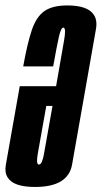

<svg xmlns="http://www.w3.org/2000/svg" viewBox="-50 -700 383 724"><path d="M82 5Q0 5 -21.5 -31.5Q-33 -50 -28 -78.5Q-13 -162 17.5 -335.5Q21.5 -356.5 24.5 -375H161.5Q184 -505 191.5 -547Q199.5 -592 190.5 -595.5Q190 -596 189 -596Q180 -596 172.2 -561.8Q164.5 -527.5 150.5 -449.5H37.5Q53 -536.5 70 -586.8Q87 -637 117.5 -658.2Q148 -679.5 204 -679.5Q281 -679.5 304 -644Q318 -622.5 311.5 -588.5Q295.5 -497.5 267.5 -338.5Q236.5 -164 221.8 -79.5Q207 5 82 5ZM148 -300.5H124.5Q99.5 -160 92.5 -120.5Q86 -84 94.5 -80Q95.5 -79.5 97 -79.5Q109 -79.5 116 -120.5Q122.5 -157 148 -300.5Z"/></svg>

Font: Anybody UltraCondensed SemiBold
Style: Italic
Weight: 600
Width: 1
Italic angle: -10°
Designer: Tyler Finck
Foundry: Etcetera Type Company
Version: Version 1.010; ttfautohint (v1.8.3) -l 8 -r 50 -G 200 -x 14 